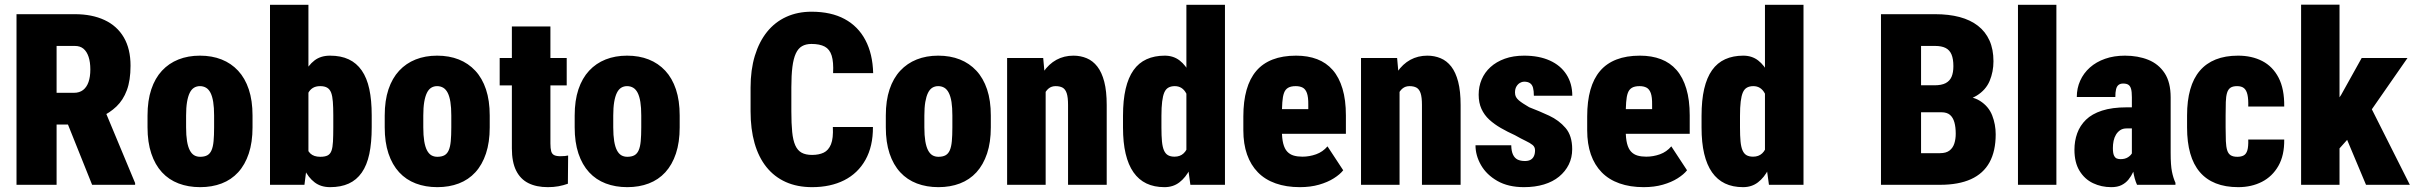

<svg xmlns="http://www.w3.org/2000/svg" viewBox="-20 -770 10061 800"><path d="M48.8 -710.9H292Q363.3 -710.9 415.5 -686.5Q467.8 -662.1 495.8 -614.3Q523.9 -566.4 523.9 -496.1Q523.9 -435.1 508.5 -394Q493.2 -353 465.3 -326.4Q437.5 -299.8 399.9 -282.7L345.7 -251H154.8L153.8 -383.3H288.1Q311 -383.3 326.2 -395Q341.3 -406.7 348.9 -428.5Q356.4 -450.2 356.4 -480.5Q356.4 -511.2 349.1 -533.2Q341.8 -555.2 327.9 -566.9Q314 -578.6 292 -578.6H215.8V0H48.8ZM363.8 0 237.8 -314.5 414.6 -315.4 543 -7.3V0Z M594.7 -239.3V-288.6Q594.7 -351.1 610.4 -397.7Q626 -444.3 654.8 -475.3Q683.6 -506.3 723.6 -522.2Q763.7 -538.1 813 -538.1Q863.3 -538.1 903.3 -522.2Q943.4 -506.3 972.2 -475.3Q1001 -444.3 1016.6 -397.7Q1032.2 -351.1 1032.2 -288.6V-239.3Q1032.2 -177.2 1016.6 -130.4Q1001 -83.5 972.4 -52.2Q943.8 -21 903.6 -5.6Q863.3 9.8 814 9.8Q764.6 9.8 724.1 -5.6Q683.6 -21 654.8 -52.2Q626 -83.5 610.4 -130.4Q594.7 -177.2 594.7 -239.3ZM755.4 -288.6V-239.3Q755.4 -205.6 759.3 -181.9Q763.2 -158.2 770.8 -143.8Q778.3 -129.4 789.1 -123Q799.8 -116.7 814 -116.7Q832 -116.7 843.5 -123Q855 -129.4 861.3 -143.8Q867.7 -158.2 869.9 -181.9Q872.1 -205.6 872.1 -239.3V-288.6Q872.1 -321.8 868.4 -345Q864.7 -368.2 857.2 -383.1Q849.6 -397.9 838.4 -404.5Q827.1 -411.1 813 -411.1Q799.3 -411.1 788.6 -404.5Q777.8 -397.9 770.5 -383.1Q763.2 -368.2 759.3 -345Q755.4 -321.8 755.4 -288.6Z M1105 -750H1265.1V-129.9L1248.5 0H1105ZM1528.8 -289.6V-240.2Q1528.8 -175.3 1518.8 -128.4Q1508.8 -81.5 1487.3 -50.8Q1465.8 -20 1433.1 -5.1Q1400.4 9.8 1355.5 9.8Q1316.9 9.8 1290.8 -10.3Q1264.6 -30.3 1247.6 -65.7Q1230.5 -101.1 1220.2 -147.7Q1210 -194.3 1203.1 -247.6V-280.8Q1210 -333.5 1220 -380.4Q1230 -427.2 1247.1 -462.6Q1264.2 -498 1290.3 -518.1Q1316.4 -538.1 1355 -538.1Q1400.4 -538.1 1433.1 -522.7Q1465.8 -507.3 1487.3 -476.3Q1508.8 -445.3 1518.8 -398.9Q1528.8 -352.5 1528.8 -289.6ZM1368.7 -240.2V-289.6Q1368.7 -322.8 1366.9 -345.9Q1365.2 -369.1 1359.9 -383.5Q1354.5 -397.9 1343.5 -404.5Q1332.5 -411.1 1314 -411.1Q1295.4 -411.1 1283 -403.3Q1270.5 -395.5 1263.4 -380.6Q1256.3 -365.7 1253.7 -344Q1251 -322.3 1252.4 -294.4V-234.9Q1250 -196.8 1254.4 -170.4Q1258.8 -144 1273.2 -130.4Q1287.6 -116.7 1314.5 -116.7Q1334 -116.7 1345 -122.3Q1356 -127.9 1361.1 -141.8Q1366.2 -155.8 1367.4 -179.9Q1368.7 -204.1 1368.7 -240.2Z M1583 -239.3V-288.6Q1583 -351.1 1598.6 -397.7Q1614.3 -444.3 1643.1 -475.3Q1671.9 -506.3 1711.9 -522.2Q1752 -538.1 1801.3 -538.1Q1851.6 -538.1 1891.6 -522.2Q1931.6 -506.3 1960.4 -475.3Q1989.3 -444.3 2004.9 -397.7Q2020.5 -351.1 2020.5 -288.6V-239.3Q2020.5 -177.2 2004.9 -130.4Q1989.3 -83.5 1960.7 -52.2Q1932.1 -21 1891.8 -5.6Q1851.6 9.8 1802.2 9.8Q1752.9 9.8 1712.4 -5.6Q1671.9 -21 1643.1 -52.2Q1614.3 -83.5 1598.6 -130.4Q1583 -177.2 1583 -239.3ZM1743.7 -288.6V-239.3Q1743.7 -205.6 1747.6 -181.9Q1751.5 -158.2 1759 -143.8Q1766.6 -129.4 1777.3 -123Q1788.1 -116.7 1802.2 -116.7Q1820.3 -116.7 1831.8 -123Q1843.3 -129.4 1849.6 -143.8Q1856 -158.2 1858.2 -181.9Q1860.4 -205.6 1860.4 -239.3V-288.6Q1860.4 -321.8 1856.7 -345Q1853 -368.2 1845.5 -383.1Q1837.9 -397.9 1826.7 -404.5Q1815.4 -411.1 1801.3 -411.1Q1787.6 -411.1 1776.9 -404.5Q1766.1 -397.9 1758.8 -383.1Q1751.5 -368.2 1747.6 -345Q1743.7 -321.8 1743.7 -288.6Z M2341.3 -528.3V-414.1H2062V-528.3ZM2112.8 -659.7H2273.4V-172.4Q2273.4 -151.4 2276.6 -139.9Q2279.8 -128.4 2288.8 -123.8Q2297.9 -119.1 2314.5 -119.1Q2326.2 -119.1 2333.7 -119.9Q2341.3 -120.6 2347.2 -122.1L2346.2 -4.4Q2327.1 2.4 2306.9 6.1Q2286.6 9.8 2262.7 9.8Q2215.3 9.8 2181.9 -6.8Q2148.4 -23.4 2130.6 -59.1Q2112.8 -94.7 2112.8 -151.9Z M2374.5 -239.3V-288.6Q2374.5 -351.1 2390.1 -397.7Q2405.8 -444.3 2434.6 -475.3Q2463.4 -506.3 2503.4 -522.2Q2543.5 -538.1 2592.8 -538.1Q2643.1 -538.1 2683.1 -522.2Q2723.1 -506.3 2752 -475.3Q2780.8 -444.3 2796.4 -397.7Q2812 -351.1 2812 -288.6V-239.3Q2812 -177.2 2796.4 -130.4Q2780.8 -83.5 2752.2 -52.2Q2723.6 -21 2683.3 -5.6Q2643.1 9.8 2593.8 9.8Q2544.4 9.8 2503.9 -5.6Q2463.4 -21 2434.6 -52.2Q2405.8 -83.5 2390.1 -130.4Q2374.5 -177.2 2374.5 -239.3ZM2535.2 -288.6V-239.3Q2535.2 -205.6 2539.1 -181.9Q2543 -158.2 2550.5 -143.8Q2558.1 -129.4 2568.8 -123Q2579.6 -116.7 2593.8 -116.7Q2611.8 -116.7 2623.3 -123Q2634.8 -129.4 2641.1 -143.8Q2647.5 -158.2 2649.7 -181.9Q2651.9 -205.6 2651.9 -239.3V-288.6Q2651.9 -321.8 2648.2 -345Q2644.5 -368.2 2637 -383.1Q2629.4 -397.9 2618.2 -404.5Q2606.9 -411.1 2592.8 -411.1Q2579.1 -411.1 2568.4 -404.5Q2557.6 -397.9 2550.3 -383.1Q2543 -368.2 2539.1 -345Q2535.2 -321.8 2535.2 -288.6Z M3450.2 -240.7H3617.2Q3617.7 -160.6 3586.2 -104.2Q3554.7 -47.9 3497.6 -19Q3440.4 9.8 3363.8 9.8Q3301.8 9.8 3253.9 -11.7Q3206.1 -33.2 3173.3 -74.2Q3140.6 -115.2 3124 -173.6Q3107.4 -231.9 3107.4 -306.2V-405.3Q3107.4 -479 3125.2 -537.6Q3143.1 -596.2 3176 -637.2Q3209 -678.2 3256.1 -699.7Q3303.2 -721.2 3361.3 -721.2Q3442.9 -721.2 3499.3 -690.7Q3555.7 -660.2 3585.9 -602.8Q3616.2 -545.4 3618.2 -465.3H3451.2Q3453.6 -511.7 3445.3 -538.3Q3437 -564.9 3416.3 -575.9Q3395.5 -586.9 3361.3 -586.9Q3337.9 -586.9 3321.8 -577.6Q3305.7 -568.4 3295.9 -547.1Q3286.1 -525.9 3281.7 -491.2Q3277.3 -456.5 3277.3 -406.2V-306.2Q3277.3 -254.9 3280.8 -220.2Q3284.2 -185.5 3293.7 -164.3Q3303.2 -143.1 3320.1 -133.8Q3336.9 -124.5 3363.8 -124.5Q3392.1 -124.5 3412.1 -134Q3432.1 -143.6 3442.4 -168.7Q3452.6 -193.8 3450.2 -240.7Z M3670.9 -239.3V-288.6Q3670.9 -351.1 3686.5 -397.7Q3702.1 -444.3 3731 -475.3Q3759.8 -506.3 3799.8 -522.2Q3839.8 -538.1 3889.2 -538.1Q3939.5 -538.1 3979.5 -522.2Q4019.5 -506.3 4048.3 -475.3Q4077.1 -444.3 4092.8 -397.7Q4108.4 -351.1 4108.4 -288.6V-239.3Q4108.4 -177.2 4092.8 -130.4Q4077.1 -83.5 4048.6 -52.2Q4020 -21 3979.7 -5.6Q3939.5 9.8 3890.1 9.8Q3840.8 9.8 3800.3 -5.6Q3759.8 -21 3731 -52.2Q3702.1 -83.5 3686.5 -130.4Q3670.9 -177.2 3670.9 -239.3ZM3831.5 -288.6V-239.3Q3831.5 -205.6 3835.4 -181.9Q3839.4 -158.2 3846.9 -143.8Q3854.5 -129.4 3865.2 -123Q3876 -116.7 3890.1 -116.7Q3908.2 -116.7 3919.7 -123Q3931.2 -129.4 3937.5 -143.8Q3943.8 -158.2 3946 -181.9Q3948.2 -205.6 3948.2 -239.3V-288.6Q3948.2 -321.8 3944.6 -345Q3940.9 -368.2 3933.3 -383.1Q3925.8 -397.9 3914.6 -404.5Q3903.3 -411.1 3889.2 -411.1Q3875.5 -411.1 3864.7 -404.5Q3854 -397.9 3846.7 -383.1Q3839.4 -368.2 3835.4 -345Q3831.5 -321.8 3831.5 -288.6Z M4336.9 -415.5V0H4176.3V-528.3H4326.7ZM4317.9 -282.2 4281.7 -281.2Q4280.8 -341.8 4292.7 -389.4Q4304.7 -437 4327.4 -470.2Q4350.1 -503.4 4381.8 -520.8Q4413.6 -538.1 4452.6 -538.1Q4482.4 -538.1 4508.1 -527.3Q4533.7 -516.6 4552.2 -492.7Q4570.8 -468.8 4581.1 -429.4Q4591.3 -390.1 4591.3 -332.5V0H4430.2V-333Q4430.2 -364.7 4424.6 -381.6Q4418.9 -398.4 4407.5 -404.8Q4396 -411.1 4378.4 -411.1Q4361.3 -411.1 4349.4 -401.4Q4337.4 -391.6 4330.3 -374.3Q4323.2 -356.9 4320.6 -333.5Q4317.9 -310.1 4317.9 -282.2Z M4923.3 -121.1V-750H5084V0H4939.9ZM4659.2 -238.3V-287.6Q4659.2 -352.5 4670.2 -399.7Q4681.2 -446.8 4702.9 -477.5Q4724.6 -508.3 4757.6 -523.2Q4790.5 -538.1 4833 -538.1Q4869.1 -538.1 4895 -518.1Q4920.9 -498 4938.7 -462.4Q4956.5 -426.8 4968 -378.9Q4979.5 -331.1 4985.4 -276.4V-243.2Q4978.5 -191.9 4967.3 -146.2Q4956.1 -100.6 4938.2 -65.4Q4920.4 -30.3 4894.3 -10.3Q4868.2 9.8 4832 9.8Q4789.1 9.8 4756.8 -5.6Q4724.6 -21 4702.9 -52Q4681.2 -83 4670.2 -129.4Q4659.2 -175.8 4659.2 -238.3ZM4819.3 -287.6V-238.3Q4819.3 -204.1 4821.5 -180.9Q4823.7 -157.7 4829.8 -143.6Q4835.9 -129.4 4846.7 -123.3Q4857.4 -117.2 4874 -117.2Q4897 -117.2 4911.6 -130.9Q4926.3 -144.5 4932.6 -170.2Q4939 -195.8 4936 -230.5V-290Q4938 -320.3 4934.3 -343Q4930.7 -365.7 4922.6 -380.9Q4914.6 -396 4902.6 -403.6Q4890.6 -411.1 4875 -411.1Q4859.4 -411.1 4848.4 -405Q4837.4 -398.9 4831.3 -384.8Q4825.2 -370.6 4822.3 -346.7Q4819.3 -322.8 4819.3 -287.6Z M5396 9.8Q5339.4 9.8 5295.2 -5.9Q5251 -21.5 5221.2 -52Q5191.4 -82.5 5176 -126.5Q5160.6 -170.4 5160.6 -227.1V-284.7Q5160.6 -348.1 5174.1 -395.5Q5187.5 -442.9 5214.4 -474.4Q5241.2 -505.9 5282.7 -522Q5324.2 -538.1 5380.4 -538.1Q5429.7 -538.1 5468 -523.4Q5506.3 -508.8 5533 -478.3Q5559.6 -447.8 5573.7 -400.6Q5587.9 -353.5 5587.9 -289.1V-212.4H5220.7V-315.4H5431.2V-333.5Q5431.6 -365.7 5425.5 -382.3Q5419.4 -398.9 5407.7 -405Q5396 -411.1 5378.9 -411.1Q5358.9 -411.1 5347.2 -404.3Q5335.4 -397.5 5330.1 -382.8Q5324.7 -368.2 5323 -343.8Q5321.3 -319.3 5321.3 -284.7V-227.1Q5321.3 -192.9 5326.9 -171.4Q5332.5 -149.9 5343.5 -138.2Q5354.5 -126.5 5370.4 -121.8Q5386.2 -117.2 5406.7 -117.2Q5436 -117.2 5463.9 -127.2Q5491.7 -137.2 5511.2 -160.2L5576.7 -60.5Q5563.5 -43.5 5537.6 -27.1Q5511.7 -10.7 5476.1 -0.5Q5440.4 9.8 5396 9.8Z M5811.5 -415.5V0H5650.9V-528.3H5801.3ZM5792.5 -282.2 5756.3 -281.2Q5755.4 -341.8 5767.3 -389.4Q5779.3 -437 5802 -470.2Q5824.7 -503.4 5856.4 -520.8Q5888.2 -538.1 5927.2 -538.1Q5957 -538.1 5982.7 -527.3Q6008.3 -516.6 6026.9 -492.7Q6045.4 -468.8 6055.7 -429.4Q6065.9 -390.1 6065.9 -332.5V0H5904.8V-333Q5904.8 -364.7 5899.2 -381.6Q5893.6 -398.4 5882.1 -404.8Q5870.6 -411.1 5853 -411.1Q5835.9 -411.1 5824 -401.4Q5812 -391.6 5804.9 -374.3Q5797.9 -356.9 5795.2 -333.5Q5792.5 -310.1 5792.5 -282.2Z M6376 -143.6Q6376 -157.7 6365.7 -166Q6355.5 -174.3 6336.9 -183.1Q6318.4 -191.9 6292.5 -206.5Q6261.2 -220.7 6233.6 -236.6Q6206.1 -252.4 6185.3 -271.5Q6164.6 -290.5 6152.8 -316.2Q6141.1 -341.8 6141.1 -375.5Q6141.1 -409.7 6153.6 -439Q6166 -468.3 6190.4 -490.5Q6214.8 -512.7 6250 -525.4Q6285.2 -538.1 6330.6 -538.1Q6392.6 -538.1 6437.5 -517.8Q6482.4 -497.6 6506.8 -459.7Q6531.2 -421.9 6531.2 -371.1H6371.1Q6371.1 -391.1 6367.7 -404.1Q6364.3 -417 6355.2 -423.3Q6346.2 -429.7 6330.1 -429.7Q6321.8 -429.7 6313 -424.6Q6304.2 -419.4 6298.3 -409.4Q6292.5 -399.4 6292.5 -384.3Q6292.5 -373.5 6296.6 -366Q6300.8 -358.4 6308.6 -351.8Q6316.4 -345.2 6326.9 -338.4Q6337.4 -331.5 6351.6 -323.2Q6393.6 -307.1 6434.6 -288.1Q6475.6 -269 6503.2 -236.8Q6530.8 -204.6 6530.8 -148.4Q6530.8 -113.3 6516.6 -84.5Q6502.4 -55.7 6476.3 -34.2Q6450.2 -12.7 6413.1 -1.5Q6376 9.8 6329.6 9.8Q6264.2 9.8 6219 -16.1Q6173.8 -42 6150.9 -82Q6127.9 -122.1 6127.9 -164.6H6276.9Q6277.3 -140.1 6284.2 -125.7Q6291 -111.3 6303.2 -105.2Q6315.4 -99.1 6334 -99.1Q6348.1 -99.1 6357.4 -104.2Q6366.7 -109.4 6371.3 -119.4Q6376 -129.4 6376 -143.6Z M6828.6 9.8Q6772 9.8 6727.8 -5.9Q6683.6 -21.5 6653.8 -52Q6624 -82.5 6608.6 -126.5Q6593.3 -170.4 6593.3 -227.1V-284.7Q6593.3 -348.1 6606.7 -395.5Q6620.1 -442.9 6647 -474.4Q6673.8 -505.9 6715.3 -522Q6756.8 -538.1 6813 -538.1Q6862.3 -538.1 6900.6 -523.4Q6939 -508.8 6965.6 -478.3Q6992.2 -447.8 7006.3 -400.6Q7020.5 -353.5 7020.5 -289.1V-212.4H6653.3V-315.4H6863.8V-333.5Q6864.3 -365.7 6858.2 -382.3Q6852.1 -398.9 6840.3 -405Q6828.6 -411.1 6811.5 -411.1Q6791.5 -411.1 6779.8 -404.3Q6768.1 -397.5 6762.7 -382.8Q6757.3 -368.2 6755.6 -343.8Q6753.9 -319.3 6753.9 -284.7V-227.1Q6753.9 -192.9 6759.5 -171.4Q6765.1 -149.9 6776.1 -138.2Q6787.1 -126.5 6803 -121.8Q6818.8 -117.2 6839.4 -117.2Q6868.7 -117.2 6896.5 -127.2Q6924.3 -137.2 6943.8 -160.2L7009.3 -60.5Q6996.1 -43.5 6970.2 -27.1Q6944.3 -10.7 6908.7 -0.5Q6873 9.8 6828.6 9.8Z M7334 -121.1V-750H7494.6V0H7350.6ZM7069.8 -238.3V-287.6Q7069.8 -352.5 7080.8 -399.7Q7091.8 -446.8 7113.5 -477.5Q7135.3 -508.3 7168.2 -523.2Q7201.2 -538.1 7243.7 -538.1Q7279.8 -538.1 7305.7 -518.1Q7331.5 -498 7349.4 -462.4Q7367.2 -426.8 7378.7 -378.9Q7390.1 -331.1 7396 -276.4V-243.2Q7389.2 -191.9 7377.9 -146.2Q7366.7 -100.6 7348.9 -65.4Q7331.1 -30.3 7304.9 -10.3Q7278.8 9.8 7242.7 9.8Q7199.7 9.8 7167.5 -5.6Q7135.3 -21 7113.5 -52Q7091.8 -83 7080.8 -129.4Q7069.8 -175.8 7069.8 -238.3ZM7230 -287.6V-238.3Q7230 -204.1 7232.2 -180.9Q7234.4 -157.7 7240.5 -143.6Q7246.6 -129.4 7257.3 -123.3Q7268.1 -117.2 7284.7 -117.2Q7307.6 -117.2 7322.3 -130.9Q7336.9 -144.5 7343.3 -170.2Q7349.6 -195.8 7346.7 -230.5V-290Q7348.6 -320.3 7345 -343Q7341.3 -365.7 7333.3 -380.9Q7325.2 -396 7313.2 -403.6Q7301.3 -411.1 7285.6 -411.1Q7270 -411.1 7259 -405Q7248 -398.9 7241.9 -384.8Q7235.8 -370.6 7232.9 -346.7Q7230 -322.8 7230 -287.6Z M8069.3 -302.2H7921.9L7920.9 -414.6H8040Q8069.8 -414.6 8086.9 -423.6Q8104 -432.6 8111.6 -450.2Q8119.1 -467.8 8119.1 -494.1Q8119.1 -524.4 8111.3 -543Q8103.5 -561.5 8086.7 -570.1Q8069.8 -578.6 8043 -578.6H7984.4V0H7817.4V-710.9H8043Q8100.1 -710.9 8145 -699Q8189.9 -687 8221.4 -662.6Q8252.9 -638.2 8269.5 -601.3Q8286.1 -564.5 8286.1 -514.6Q8286.1 -471.2 8270.3 -433.1Q8254.4 -395 8215.8 -371.3Q8177.2 -347.7 8109.9 -346.7ZM8063.5 0H7880.4L7938 -131.8H8063.5Q8088.9 -131.8 8103 -142.8Q8117.2 -153.8 8123 -172.1Q8128.9 -190.4 8128.9 -212.9Q8128.9 -240.2 8123.3 -260.3Q8117.7 -280.3 8105 -291.3Q8092.3 -302.2 8069.3 -302.2H7943.8L7944.8 -414.6H8089.8L8129.9 -369.6Q8193.8 -372.6 8230 -349.6Q8266.1 -326.7 8280.8 -289.1Q8295.4 -251.5 8295.4 -210.4Q8295.4 -140.6 8269.8 -93.8Q8244.1 -46.9 8192.4 -23.4Q8140.6 0 8063.5 0Z M8548.3 -750V0H8388.2V-750Z M8862.8 -132.8V-365.2Q8862.8 -387.7 8859.4 -399.7Q8856 -411.6 8848.4 -416.7Q8840.8 -421.9 8826.2 -421.9Q8814.5 -421.9 8807.1 -416Q8799.8 -410.2 8796.9 -397.9Q8793.9 -385.7 8793.9 -365.7H8633.3Q8633.3 -402.3 8647.5 -433.8Q8661.6 -465.3 8688 -488.8Q8714.4 -512.2 8751.2 -525.1Q8788.1 -538.1 8834 -538.1Q8888.2 -538.1 8931.2 -520.8Q8974.1 -503.4 8999.3 -465.3Q9024.4 -427.2 9024.4 -364.3V-133.3Q9024.4 -81.5 9029.8 -54.9Q9035.2 -28.3 9044.4 -8.3V0H8884.3Q8873 -24.4 8867.9 -59.8Q8862.8 -95.2 8862.8 -132.8ZM8880.9 -322.8 8881.8 -234.9H8840.3Q8825.2 -234.9 8814.5 -227.8Q8803.7 -220.7 8796.6 -209Q8789.6 -197.3 8786.6 -182.9Q8783.7 -168.5 8783.7 -153.3Q8783.7 -131.8 8788.3 -122.1Q8793 -112.3 8800 -109.6Q8807.1 -106.9 8815.9 -106.9Q8834.5 -106.9 8846.9 -115Q8859.4 -123 8864.7 -134.3Q8870.1 -145.5 8867.7 -153.3L8884.3 -88.9Q8876 -70.8 8868.2 -53.5Q8860.4 -36.1 8848.6 -21.7Q8836.9 -7.3 8819.8 1.2Q8802.7 9.8 8776.9 9.8Q8735.8 9.8 8700.9 -6.8Q8666 -23.4 8644.8 -58.1Q8623.5 -92.8 8623.5 -146Q8623.5 -182.6 8635 -214.6Q8646.5 -246.6 8671.4 -271Q8696.3 -295.4 8738.5 -309.1Q8780.8 -322.8 8841.8 -322.8Z M9302.2 -116.7Q9318.8 -116.7 9329.1 -122.6Q9339.4 -128.4 9344 -143.8Q9348.6 -159.2 9347.7 -188.5H9497.6Q9498.5 -123 9473.4 -78.9Q9448.2 -34.7 9404.8 -12.5Q9361.3 9.8 9306.2 9.8Q9252.4 9.8 9212.4 -6.1Q9172.4 -22 9145.8 -53.2Q9119.1 -84.5 9106 -130.9Q9092.8 -177.2 9092.8 -238.8V-289.1Q9092.8 -350.6 9106 -397.2Q9119.1 -443.8 9145.8 -475.1Q9172.4 -506.3 9212.2 -522.2Q9252 -538.1 9305.2 -538.1Q9362.8 -538.1 9406.2 -515.6Q9449.7 -493.2 9474.1 -446.3Q9498.5 -399.4 9497.6 -326.2H9347.7Q9348.6 -356.4 9344.5 -375.2Q9340.3 -394 9330.1 -402.6Q9319.8 -411.1 9301.3 -411.1Q9283.2 -411.1 9273.4 -404.3Q9263.7 -397.5 9259.3 -382.8Q9254.9 -368.2 9254.2 -345Q9253.4 -321.8 9253.4 -289.1V-238.8Q9253.4 -205.6 9254.4 -182.1Q9255.4 -158.7 9259.8 -144.3Q9264.2 -129.9 9274.2 -123.3Q9284.2 -116.7 9302.2 -116.7Z M9728 -750.5V0H9567.9V-750.5ZM10011.2 -528.3 9824.2 -259.3 9716.8 -139.2 9646.5 -243.7 9734.4 -374 9820.3 -528.3ZM9838.4 0 9737.3 -240.7 9856.4 -327.1 10021 0Z"/></svg>

Font: Roboto Condensed Black
Style: Regular
Weight: 900
Designer: Christian Robertson
Foundry: Google
Version: Version 3.008; 2023